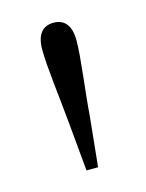

<svg xmlns="http://www.w3.org/2000/svg" viewBox="-62 -841 304 400"><g transform="rotate(-15 90.0 -641.5)"><path d="M90 -799C67 -799 53 -784 53 -751C53 -714 62 -647 67 -592L77 -484H102L113 -592C117 -647 127 -714 127 -751C127 -784 113 -799 90 -799Z"/></g></svg>

Font: Source Han Serif CN VF
Style: Regular
Weight: 250
Designer: Ryoko NISHIZUKA 西塚涼子 (kana & ideographs); Frank Grießhammer (Latin, Greek & Cyrillic); Wenlong ZHANG 张文龙 (bopomofo); San
Foundry: Adobe
Version: Version 2.002;hotconv 1.1.0;makeotfexe 2.6.0